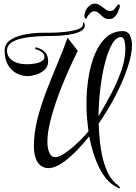

<svg xmlns="http://www.w3.org/2000/svg" viewBox="-20 -903 733 1037"><path d="M129 -492Q99 -492 70.5 -506.5Q42 -521 23.5 -551.5Q5 -582 5 -630Q5 -667 38 -688.5Q71 -710 125.5 -719Q180 -728 242 -726Q254 -726 279 -727Q304 -728 332.5 -731Q361 -734 386 -740.5Q411 -747 423 -758Q427 -763 427.5 -766Q428 -769 428 -771Q428 -783 431 -783Q434 -783 436 -776Q438 -769 438 -765Q438 -748 420 -737Q402 -726 374.5 -720Q347 -714 319 -711.5Q291 -709 270 -709Q227 -709 182.5 -706.5Q138 -704 100.5 -696Q63 -688 40.5 -672.5Q18 -657 18 -630Q18 -596 47 -576Q76 -556 125 -556Q145 -556 167 -559.5Q189 -563 204.5 -572Q220 -581 220 -596Q220 -622 177 -636Q170 -636 170 -642Q170 -649 181 -646Q205 -638 218 -626Q231 -614 235 -601Q238 -594 239 -586.5Q240 -579 240 -572Q240 -543 220.5 -525.5Q201 -508 175 -500Q149 -492 129 -492ZM625 114Q619 114 597 100Q564 80 537.5 40Q511 0 492 -53.5Q473 -107 462 -167Q402 -91 343.5 -43Q285 5 241 5Q203 4 183 -27.5Q163 -59 163 -112Q163 -184 182 -259Q201 -334 230 -409.5Q259 -485 290 -558.5Q321 -632 345 -699L400 -629Q392 -613 373 -572.5Q354 -532 330.5 -477Q307 -422 285.5 -361Q264 -300 250 -241.5Q236 -183 236 -136Q236 -102 246.5 -78Q257 -54 279 -54Q295 -54 318.5 -68Q342 -82 368 -104Q394 -126 418 -150Q442 -174 458 -194Q453 -230 450 -267Q447 -304 447 -341Q447 -417 458.5 -487.5Q470 -558 494 -614Q518 -670 555 -702.5Q592 -735 643 -735Q671 -735 682 -711.5Q693 -688 693 -661Q693 -610 669 -538Q645 -466 604.5 -387.5Q564 -309 513 -236Q515 -166 524.5 -102Q534 -38 554 11.5Q574 61 605 88Q617 95 624.5 104.5Q632 114 625 114ZM512 -275Q547 -333 580 -395.5Q613 -458 635 -520.5Q657 -583 657 -640Q657 -661 652.5 -682Q648 -703 633 -703Q608 -703 586 -666Q564 -629 548 -567.5Q532 -506 522.5 -430Q513 -354 512 -275ZM569.6 -799.9Q550.2 -799.9 537.4 -810.7Q524.6 -821.6 513.6 -831.9Q502.6 -842.2 489.4 -842.2Q476.2 -842.2 463.4 -828.2Q450.6 -814.3 446.2 -801Q441.8 -801 438.7 -806.1Q435.6 -811.3 435.6 -818.5Q435.6 -823.6 436.9 -828.2Q438.2 -832.9 439.1 -837Q447.1 -858.6 461.6 -871Q476.2 -883.4 492.9 -883.4Q507 -883.4 521.6 -873.1Q536.1 -862.8 549.8 -853Q563.4 -843.2 574 -843.2Q588.1 -843.2 597.4 -853.5Q606.6 -863.8 618.1 -879.2Q626 -880.3 626.9 -873.1Q627.8 -865.8 626 -860.7Q614.6 -828.8 601.8 -814.3Q589 -799.9 569.6 -799.9Z"/></svg>

Font: Festive
Style: Regular
Weight: 400
Designer: Robert E. Leuschke
Foundry: Robert E. Leuschke
Version: Version 1.101; ttfautohint (v1.8.3)